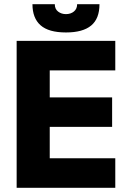

<svg xmlns="http://www.w3.org/2000/svg" viewBox="-20 -891 613 911"><path d="M59 -697H527V-557H216V-429H512V-289H216V-140H527V0H59ZM134 -871H240Q240 -848 255.8 -836Q271.5 -824 293 -824Q315.5 -824 330.8 -836.5Q346 -849 346 -871H452Q452 -802.5 412.5 -769.8Q373 -737 293 -737Q211 -737 172.5 -771Q134 -805 134 -871Z"/></svg>

Font: HK Grotesk Black
Style: Regular
Weight: 900
Designer: Alfredo Marco Pradil
Foundry: Hanken Design Co.
Version: Version 3.001